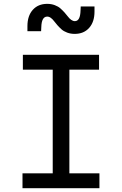

<svg xmlns="http://www.w3.org/2000/svg" viewBox="-20 -988 640 1008"><path d="M98.1 0V-78.1H256.8V-622.1H100.1V-700.2H500V-622.1H344.2V-78.1H502V0ZM124 -824.2V-851.1Q124 -904.8 152.1 -936.3Q180.2 -967.8 228 -967.8Q249.5 -967.8 267.6 -960.9Q285.6 -954.1 296.9 -944.1Q308.1 -934.1 318.8 -922.4Q329.6 -910.6 336.9 -900.6Q344.2 -890.6 353.8 -883.8Q363.3 -877 373 -877Q401.4 -877 402.8 -933.1L403.8 -954.1H476.1V-926.8Q476.1 -873 448 -841.6Q419.9 -810.1 372.1 -810.1Q350.6 -810.1 332.5 -816.9Q314.5 -823.7 303.2 -833.7Q292 -843.8 281.5 -855.5Q271 -867.2 263.7 -877.2Q256.3 -887.2 247.1 -894Q237.8 -900.9 228 -900.9Q198.2 -900.9 196.8 -845.2L195.8 -824.2Z"/></svg>

Font: CommitMono
Style: Regular
Weight: 400
Monospace: yes
Designer: Eigil Nikolajsen
Foundry: Eigil Nikolajsen
Version: Version 1.143